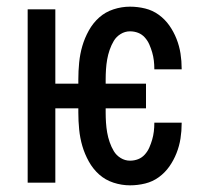

<svg xmlns="http://www.w3.org/2000/svg" viewBox="-20 -548 640 576"><path d="M370 8Q345 8 320.5 0Q296 -8 277.5 -24.5Q259 -41 246.5 -63.5Q234 -86 227 -110Q220 -134 217.5 -159.5Q215 -185 215 -210V-223H146V0H63V-520H146V-297H215V-310Q215 -335 217.5 -360.5Q220 -386 227 -410Q234 -434 246.5 -456.5Q259 -479 277.5 -495.5Q296 -512 320.5 -520Q345 -528 370 -528Q393 -528 415.5 -522.5Q438 -517 456.5 -503.5Q475 -490 488 -471.5Q501 -453 509.5 -431.5Q518 -410 521.5 -387.5Q525 -365 525 -342V-340H443V-341Q443 -354 441.5 -366.5Q440 -379 436.5 -391Q433 -403 428 -414.5Q423 -426 414.5 -435.5Q406 -445 394.5 -449.5Q383 -454 370 -454Q355 -454 342 -446Q329 -438 321.5 -425.5Q314 -413 309 -398.5Q304 -384 301.5 -369.5Q299 -355 298 -340Q297 -325 297 -310V-297H418V-223H297V-210Q297 -195 298 -180Q299 -165 301.5 -150.5Q304 -136 309 -121.5Q314 -107 321.5 -94.5Q329 -82 342 -74Q355 -66 370 -66Q383 -66 394.5 -70.5Q406 -75 414.5 -84.5Q423 -94 428 -105.5Q433 -117 436.5 -129Q440 -141 441.5 -153.5Q443 -166 443 -179V-180H525V-178Q525 -155 521.5 -132.5Q518 -110 509.5 -88.5Q501 -67 488 -48.5Q475 -30 456.5 -16.5Q438 -3 415.5 2.5Q393 8 370 8Z"/></svg>

Font: R Plex Mono
Style: Regular
Weight: 400
Monospace: yes
Designer: Belleve Invis
Foundry: Belleve Invis
Version: Version 31.8.0